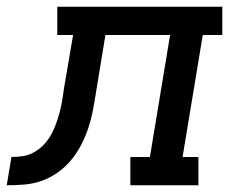

<svg xmlns="http://www.w3.org/2000/svg" viewBox="-76 -550 696 570"><path d="M-56 0 -42 -84Q-25 -84 -8 -86.5Q9 -89 25 -98Q41 -107 53.5 -120Q66 -133 75 -149Q84 -165 90 -181.5Q96 -198 100.5 -214.5Q105 -231 108 -248Q111 -265 113 -282L141 -446H94V-530H584V-446H526L466 -84H513V0H311V-84H369L429 -446H237L208 -270Q204 -244 199 -218.5Q194 -193 185.5 -168Q177 -143 164.5 -119Q152 -95 134.5 -74Q117 -53 94 -37Q71 -21 46 -12.5Q21 -4 -5 -2Q-31 0 -56 0Z"/></svg>

Font: Iosevka Slab MdExObl
Style: Regular
Weight: 500
Width: 7
Italic angle: -9°
Monospace: yes
Designer: Belleve Invis
Foundry: Belleve Invis
Version: Version 11.1.1; ttfautohint (v1.8.3)